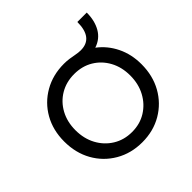

<svg xmlns="http://www.w3.org/2000/svg" viewBox="-166 -780 939 939"><g transform="rotate(-45 303.5 -310.5)"><path d="M304 10Q227 10 166 -25.5Q105 -61 70.5 -122.5Q36 -184 36 -263Q36 -341 70.5 -402Q105 -463 166 -498Q227 -533 304 -533Q323 -533 340.5 -530.5Q358 -528 373 -525Q393 -521 409 -521Q495 -521 495 -631H560Q560 -575 537 -535Q514 -495 468 -480Q516 -444 543.5 -388Q571 -332 571 -263Q571 -184 536.5 -122.5Q502 -61 441.5 -25.5Q381 10 304 10ZM304 -61Q359 -61 401.5 -87.5Q444 -114 468.5 -159.5Q493 -205 493 -263Q493 -321 468.5 -366Q444 -411 401.5 -436.5Q359 -462 304 -462Q249 -462 206 -436.5Q163 -411 138.5 -366Q114 -321 114 -263Q114 -205 138.5 -159.5Q163 -114 206 -87.5Q249 -61 304 -61Z"/></g></svg>

Font: Lexend Light
Style: Regular
Weight: 300
Designer: Bonnie Shaver-Troup, Thomas Jockin
Foundry: Lexend
Version: Version 1.007; ttfautohint (v1.8.3)